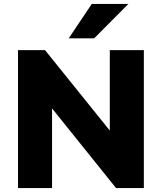

<svg xmlns="http://www.w3.org/2000/svg" viewBox="-20 -961 827 981"><path d="M72 0V-705H210L557 -274H541V-705H715V0H573L230 -427H246V0ZM331 -765 449 -941H636L461 -765Z"/></svg>

Font: Nunito Sans 10pt Black
Style: Regular
Weight: 900
Designer: Vernon Adams
Foundry: Vernon Adams
Version: Version 3.101;gftools[0.9.27]